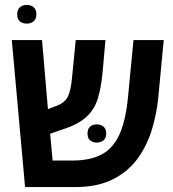

<svg xmlns="http://www.w3.org/2000/svg" viewBox="-20 -761 705 781"><path d="M82 0 28 -598H151L175 -317L206 -329Q241 -341 254.5 -365Q268 -389 273 -445L288 -598H409L397 -464Q391 -402 377.5 -359Q364 -316 332 -286Q300 -256 239 -236L184 -217L194 -108H275Q347 -108 394 -133Q441 -158 466.5 -215.5Q492 -273 501 -369L523 -598H646L624 -366Q618 -302 599 -237.5Q580 -173 542 -119Q504 -65 441 -32.5Q378 0 284 0ZM336 -218Q336 -237 346.5 -246Q357 -255 373 -255Q390 -255 401 -246Q412 -237 412 -218Q412 -199 401 -190Q390 -181 373 -181Q357 -181 346.5 -190Q336 -199 336 -218ZM89 -665Q72 -665 61 -674Q50 -683 50 -703Q50 -722 61 -731.5Q72 -741 89 -741Q106 -741 117 -731.5Q128 -722 128 -703Q128 -684 117 -674.5Q106 -665 89 -665Z"/></svg>

Font: Noto Sans Hebrew SemiCondensed SemiBold
Style: Regular
Weight: 600
Width: 4
Designer: Monotype Design Team
Foundry: Monotype Imaging Inc.
Version: Version 2.004; ttfautohint (v1.8.4.7-5d5b)